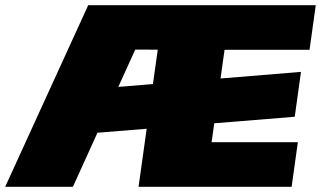

<svg xmlns="http://www.w3.org/2000/svg" viewBox="-53 -720 1237 740"><path d="M287 -700H546L228 0H-33ZM305 -377 1107 -443 1083 -270 281 -205ZM579 -700H1164L1140 -528H757L831 -660L744 -40L707 -172H1095L1071 0H481ZM781 -700 757 -528 425 -529 449 -700Z"/></svg>

Font: Pathway Extreme 28pt Black
Style: Italic
Weight: 900
Italic angle: -8°
Designer: Eduardo Rodriguez Tunni
Foundry: Eduardo Rodriguez Tunni
Version: Version 1.001;gftools[0.9.26]